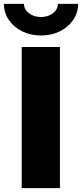

<svg xmlns="http://www.w3.org/2000/svg" viewBox="-65 -970 423 990"><path d="M244.1 -727.5V0H46.9V-727.5ZM146.5 -787.1Q91.8 -787.1 48.6 -808.8Q5.4 -830.6 -19.8 -867.7Q-44.9 -904.8 -44.9 -950.2H58.6Q58.6 -921.9 84 -902.1Q109.4 -882.3 146.5 -882.3Q183.1 -882.3 208.3 -902.1Q233.4 -921.9 233.4 -950.2H337.9Q337.9 -904.8 312.7 -867.7Q287.6 -830.6 244.4 -808.8Q201.2 -787.1 146.5 -787.1Z"/></svg>

Font: Inter Black
Style: Regular
Weight: 900
Designer: Rasmus Andersson
Foundry: rsms
Version: Version 4.000;git-a52131595